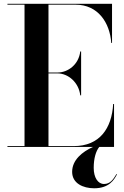

<svg xmlns="http://www.w3.org/2000/svg" viewBox="-20 -770 648 1006"><path d="M400.5 -270.5H405V-500.5H400.5C393 -433.5 338 -390 281 -390H234V-745.5H376C493 -745.5 555.5 -652 563 -545H567V-750H19V-745.5H108.5V-4.5H19V0H467C411 25.5 358 68 358 130.5C358 190.5 415 216.5 473.5 216.5C552 216.5 578.5 171.5 593 143.5L590.5 141.5C573 171 557 194 525 194C493.5 194 471 161 471 109.5C471 60 482.5 21.5 500 0H577.5V-225H573C565.5 -98 503 -4.5 366 -4.5H234V-385.5H281C338 -385.5 393 -337.5 400.5 -270.5Z"/></svg>

Font: Bodoni* 36pt Medium
Style: Regular
Weight: 500
Version: Version 2.3